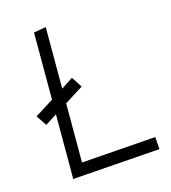

<svg xmlns="http://www.w3.org/2000/svg" viewBox="-103 -762 755 846"><g transform="rotate(-15 274.5 -339.0)"><path d="M527.8 -28.8 523.9 -85 183.1 -60.1V-330.1L268.1 -383.8L236.8 -432.1L183.1 -397V-678.2L127 -668V-361.8L42 -308.1L74.2 -261.2L127 -294.9V0Z"/></g></svg>

Font: Comic Neue Angular
Style: Regular
Weight: 400
Designer: Craig Rozynski
Foundry: Craig Rozynski
Version: Version 2.003